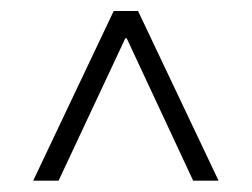

<svg xmlns="http://www.w3.org/2000/svg" viewBox="-20 -724 455 347"><path d="M198.7 -681.6H216.3V-654.8H198.7ZM40 -397.5 185.5 -704.1H229.5L375 -397.5H329.1L202.6 -668.5H212.9L85.9 -397.5Z"/></svg>

Font: Inter 17pt ExtraLight
Style: Regular
Weight: 250
Version: Version 4.001;git-66647c0bb